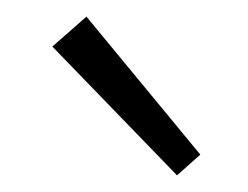

<svg xmlns="http://www.w3.org/2000/svg" viewBox="-20 -713 298 231"><path d="M43 -657 84 -693 221 -527 193 -502Z"/></svg>

Font: Ysabeau SC Semilight
Style: Regular
Weight: 300
Designer: Christian Thalmann (Catharsis Fonts)
Version: Version 0.003